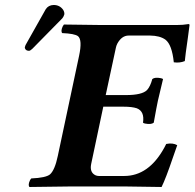

<svg xmlns="http://www.w3.org/2000/svg" viewBox="-20 -745 777 767"><path d="M194.3 -725.1Q218.8 -725.1 232.4 -705.6Q238.3 -695.8 236.8 -687Q233.9 -677.7 229 -671.9L108.9 -549.8Q101.1 -542.5 96.2 -542Q83 -542 79.6 -552.2Q79.1 -554.7 79.1 -556.2Q80.6 -562 82 -564.9L162.6 -708Q173.3 -724.6 194.3 -725.1ZM483.4 -365.2Q547.4 -365.2 567.4 -385.3Q580.6 -399.9 588.4 -429.2Q598.6 -437.5 623 -432.6Q628.9 -431.2 631.3 -429.2Q616.7 -368.7 610.8 -342.8Q606.4 -322.8 594.2 -254.9Q584 -246.6 559.1 -251.5Q553.2 -252.9 551.3 -254.9Q558.1 -300.3 526.4 -312.5Q507.3 -318.8 473.6 -318.8H392.6L344.2 -89.8Q337.4 -56.6 361.3 -44.9Q367.7 -42 375 -42H476.1Q574.2 -42 636.2 -154.8Q640.6 -162.6 644 -169.9Q670.4 -175.3 688 -165Q682.1 -149.4 670.4 -114.7Q642.6 -32.7 625.5 2Q624.5 2 487.8 0H252.9Q252 0 97.7 2Q90.8 -6.3 100.1 -25.4Q102.5 -29.8 105 -32.2Q163.1 -34.7 179.7 -48.3Q199.2 -65.9 210.9 -122.1L295.9 -522Q309.6 -585.9 291.5 -600.6Q277.3 -610.8 228.5 -612.8Q221.7 -621.1 231 -640.6Q233.4 -645 235.4 -647L389.2 -645H684.1Q711.4 -645 733.9 -648.9Q736.8 -647.5 737.3 -646Q737.3 -642.6 730.5 -594.2Q720.2 -523.4 718.3 -501Q698.2 -492.7 674.3 -496.1Q667 -566.4 641.1 -586.4Q619.1 -602.5 579.1 -603H494.1Q466.3 -603 448.7 -570.8Q444.3 -562 442.9 -554.2L402.3 -365.2Z"/></svg>

Font: Linux Libertine Slanted O
Style: Bold Slanted
Weight: 700
Designer: Philipp H. Poll
Foundry: Philipp H. Poll
Version: Version 5.0.0